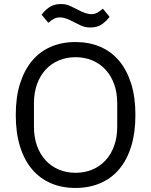

<svg xmlns="http://www.w3.org/2000/svg" viewBox="-20 -918 748 950"><path d="M354 12Q286 12 231.5 -11.5Q177 -35 138.5 -80.5Q100 -126 79 -193.5Q58 -261 58 -349Q58 -437 79 -504Q100 -571 138.5 -617Q177 -663 231.5 -686.5Q286 -710 354 -710Q421 -710 476 -686.5Q531 -663 569.5 -617Q608 -571 629 -504Q650 -437 650 -349Q650 -261 629 -193.5Q608 -126 569.5 -80.5Q531 -35 476 -11.5Q421 12 354 12ZM354 -63Q399 -63 437 -79Q475 -95 502.5 -125Q530 -155 545 -197Q560 -239 560 -291V-407Q560 -459 545 -501Q530 -543 502.5 -573Q475 -603 437 -619Q399 -635 354 -635Q309 -635 271 -619Q233 -603 205.5 -573Q178 -543 163 -501Q148 -459 148 -407V-291Q148 -239 163 -197Q178 -155 205.5 -125Q233 -95 271 -79Q309 -63 354 -63ZM427 -782Q401 -782 382 -791Q363 -800 347 -808Q323 -821 306.5 -826.5Q290 -832 277 -832Q260 -832 247 -825Q234 -818 219 -805L186 -845Q200 -865 223 -881.5Q246 -898 281 -898Q307 -898 326 -889Q345 -880 361 -872Q385 -859 401.5 -853.5Q418 -848 431 -848Q448 -848 461 -855Q474 -862 489 -875L522 -835Q508 -815 485 -798.5Q462 -782 427 -782Z"/></svg>

Font: IBM Plex Sans Thai
Style: Regular
Weight: 400
Designer: Mike Abbink, Paul van der Laan, Pieter van Rosmalen, Ben Mitchell, Mark Frömberg
Foundry: Bold Monday
Version: Version 1.2